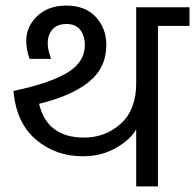

<svg xmlns="http://www.w3.org/2000/svg" viewBox="-20 -668 699 688"><path d="M361 -507Q361 -425 298.5 -374.5Q236 -324 120 -296Q149 -175 281 -175Q358 -175 413 -225Q468 -275 468 -369V-642H659V-575H546V0H468V-205Q449 -169 396.5 -138.5Q344 -108 277 -108Q180 -108 109.5 -167Q39 -226 28 -342Q160 -370 222 -408Q284 -446 284 -506Q284 -540 267.5 -561Q251 -582 218 -582Q185 -582 168 -562.5Q151 -543 151 -513Q151 -490 163 -457H86Q74 -491 74 -521Q74 -573 113.5 -610.5Q153 -648 218 -648Q285 -648 323 -607.5Q361 -567 361 -507Z"/></svg>

Font: Hind
Style: Regular
Weight: 400
Designer: Manushi Parikh, Satya Rajpurohit
Foundry: Indian Type Foundry
Version: Version 2.000;PS 1.0;hotconv 1.0.79;makeotf.lib2.5.61930